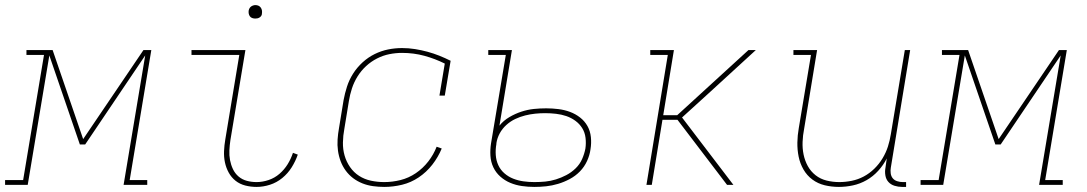

<svg xmlns="http://www.w3.org/2000/svg" viewBox="-54 -727 4274 755"><path d="M-34 0V-19H37L119 -511H50V-530H153L273 -180L510 -530H541L456 -19H525V0H432L517 -509L281 -159H260L140 -509L55 0Z M955 8Q932 8 910.5 2.5Q889 -3 872.5 -16Q856 -29 845.5 -48Q835 -67 830.5 -88.5Q826 -110 827 -133Q828 -156 832 -179L887 -511H699V-530H911L852 -176Q849 -156 848 -136Q847 -116 850.5 -97.5Q854 -79 862 -62Q870 -45 884 -33Q898 -21 916.5 -16Q935 -11 955 -11Q978 -11 1002 -19Q1026 -27 1045 -43.5Q1064 -60 1077 -81Q1090 -102 1098 -126L1117 -119Q1108 -93 1093 -69Q1078 -45 1056 -27Q1034 -9 1007.5 -0.5Q981 8 955 8ZM950 -654Q944 -654 938 -656Q932 -658 928.5 -663Q925 -668 924 -674Q923 -680 924 -686Q925 -691 927.5 -695Q930 -699 933.5 -701.5Q937 -704 941.5 -705.5Q946 -707 950 -707Q957 -707 962.5 -704.5Q968 -702 971.5 -697Q975 -692 976 -686Q977 -680 976 -674Q976 -669 973.5 -665Q971 -661 967 -658.5Q963 -656 959 -655Q955 -654 950 -654Z M1457 8Q1435 8 1413 5Q1391 2 1371 -6Q1351 -14 1334.5 -26.5Q1318 -39 1305.5 -56Q1293 -73 1285.5 -93Q1278 -113 1275 -134.5Q1272 -156 1273.5 -178.5Q1275 -201 1279 -223L1297 -333Q1302 -360 1310.5 -386.5Q1319 -413 1334.5 -437.5Q1350 -462 1372 -482Q1394 -502 1419.5 -514.5Q1445 -527 1472 -532.5Q1499 -538 1527 -538Q1553 -538 1578 -534Q1603 -530 1627 -523.5Q1651 -517 1673.5 -508Q1696 -499 1718 -488L1695 -351H1674L1695 -477Q1657 -496 1615 -507.5Q1573 -519 1527 -519Q1502 -519 1477 -514Q1452 -509 1428.5 -497Q1405 -485 1385.5 -467Q1366 -449 1352 -426.5Q1338 -404 1330 -379.5Q1322 -355 1318 -330L1300 -220Q1295 -194 1294.5 -167Q1294 -140 1301 -115.5Q1308 -91 1322.5 -70Q1337 -49 1358 -35.5Q1379 -22 1404.5 -16.5Q1430 -11 1457 -11Q1489 -11 1521 -19Q1553 -27 1581 -46Q1609 -65 1630 -92Q1651 -119 1663 -150L1683 -143Q1669 -109 1646 -79.5Q1623 -50 1592.5 -29.5Q1562 -9 1527 -0.5Q1492 8 1457 8Z M2047 8Q2022 8 1998 4.5Q1974 1 1952.5 -8Q1931 -17 1913.5 -32.5Q1896 -48 1886 -69Q1876 -90 1874.5 -114.5Q1873 -139 1877 -164L1935 -511H1866V-530H1959L1910 -233Q1926 -253 1949 -266.5Q1972 -280 1996.5 -288Q2021 -296 2045 -298.5Q2069 -301 2094 -301Q2118 -301 2142 -298Q2166 -295 2187.5 -287Q2209 -279 2227 -265Q2245 -251 2256 -231.5Q2267 -212 2269.5 -188Q2272 -164 2268 -140Q2265 -117 2254.5 -94Q2244 -71 2226.5 -53Q2209 -35 2186.5 -23Q2164 -11 2140.5 -4Q2117 3 2094 5.5Q2071 8 2047 8ZM2047 -11Q2069 -11 2090 -13Q2111 -15 2132 -21.5Q2153 -28 2173 -38.5Q2193 -49 2209.5 -65Q2226 -81 2235 -101.5Q2244 -122 2248 -143Q2251 -164 2248.5 -185Q2246 -206 2235.5 -223Q2225 -240 2208.5 -252Q2192 -264 2173 -270.5Q2154 -277 2132.5 -279.5Q2111 -282 2090 -282Q2070 -282 2050.5 -280Q2031 -278 2011 -273Q1991 -268 1972 -259Q1953 -250 1937 -235.5Q1921 -221 1911 -202.5Q1901 -184 1898 -164V-161Q1894 -139 1895.5 -117.5Q1897 -96 1905.5 -77.5Q1914 -59 1929.5 -45.5Q1945 -32 1964 -24.5Q1983 -17 2004 -14Q2025 -11 2047 -11Z M2488 0 2572 -511H2503V-530H2596L2554 -274H2609L2889 -530H2918L2739 -366L2628 -265L2830 0H2805L2610 -256H2551L2509 0Z M3245 8Q3216 8 3189 1.5Q3162 -5 3140.5 -21Q3119 -37 3105.5 -60.5Q3092 -84 3086.5 -111Q3081 -138 3081.5 -166.5Q3082 -195 3087 -223L3135 -511H3066V-530H3159L3108 -220Q3103 -195 3102 -169Q3101 -143 3106 -119Q3111 -95 3122.5 -74Q3134 -53 3153 -38Q3172 -23 3196.5 -17Q3221 -11 3246 -11Q3270 -11 3295 -16Q3320 -21 3342.5 -33Q3365 -45 3384 -63.5Q3403 -82 3416.5 -104.5Q3430 -127 3437.5 -150.5Q3445 -174 3449 -199L3504 -530H3525L3449 -68Q3447 -57 3448.5 -45.5Q3450 -34 3456.5 -26Q3463 -18 3474 -14.5Q3485 -11 3496 -11H3509V8H3493Q3478 8 3463.5 3.5Q3449 -1 3439.5 -11.5Q3430 -22 3427.5 -37.5Q3425 -53 3428 -68L3433 -104Q3420 -78 3399.5 -55.5Q3379 -33 3353.5 -18.5Q3328 -4 3300 2Q3272 8 3245 8Z M3566 0V-19H3637L3719 -511H3650V-530H3753L3873 -180L4110 -530H4141L4056 -19H4125V0H4032L4117 -509L3881 -159H3860L3740 -509L3655 0Z"/></svg>

Font: Iosevka Slab Thin Extended
Style: Italic
Weight: 100
Width: 7
Italic angle: -9°
Monospace: yes
Designer: Belleve Invis
Foundry: Belleve Invis
Version: Version 11.1.0; ttfautohint (v1.8.3)